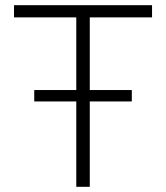

<svg xmlns="http://www.w3.org/2000/svg" viewBox="-20 -720 640 740"><path d="M274 0V-329H112V-373H274V-653H34V-700H566V-653H326V-373H488V-329H326V0Z"/></svg>

Font: Red Hat Mono VF Light
Style: Regular
Weight: 300
Monospace: yes
Designer: Pentagram, MCKL
Foundry: Pentagram, MCKL
Version: Version 1.023